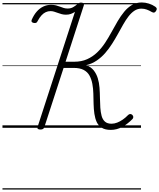

<svg xmlns="http://www.w3.org/2000/svg" viewBox="-20 -1035 1290 1555"><path d="M877 17Q832 17 804.5 0Q777 -17 763.5 -46Q750 -75 744.5 -113Q739 -151 738 -193Q737 -235 736 -276.5Q735 -318 728 -355.5Q721 -393 705 -422.5Q689 -452 658 -468.5Q627 -485 576 -485H495L339 -5Q336 4 329 9Q322 14 307 14Q293 14 287 9Q281 4 284 -6L587 -939Q572 -929 554.5 -922.5Q537 -916 515 -916Q495 -916 479 -920.5Q463 -925 448 -930.5Q433 -936 418.5 -940.5Q404 -945 389 -945Q369 -945 350.5 -936.5Q332 -928 316 -910.5Q300 -893 285 -865Q281 -855 274 -851Q267 -847 254 -849Q240 -852 236.5 -858.5Q233 -865 237 -875Q254 -914 277 -940.5Q300 -967 329.5 -981.5Q359 -996 393 -996Q416 -996 433.5 -991.5Q451 -987 466 -981Q481 -975 496 -970.5Q511 -966 528 -966Q553 -966 571.5 -976.5Q590 -987 605 -1000Q614 -1007 620 -1010.5Q626 -1014 636 -1014Q650 -1014 656 -1008Q662 -1002 659 -992L511 -535H580Q640 -535 685.5 -555.5Q731 -576 766.5 -610Q802 -644 830 -686.5Q858 -729 883 -775Q908 -821 933 -863.5Q958 -906 986 -940Q1014 -974 1048.5 -994.5Q1083 -1015 1128 -1015Q1157 -1015 1185.5 -1006Q1214 -997 1237 -981Q1248 -973 1249.5 -965.5Q1251 -958 1243 -945Q1235 -934 1227.5 -933Q1220 -932 1209 -938Q1189 -950 1168.5 -957.5Q1148 -965 1125 -965Q1094 -965 1068.5 -948Q1043 -931 1021 -902.5Q999 -874 978 -837Q957 -800 935 -760Q913 -720 887.5 -680Q862 -640 832 -605.5Q802 -571 764 -545Q726 -519 678 -507Q717 -493 739 -465Q761 -437 772 -401Q783 -365 786 -324Q789 -283 789.5 -241.5Q790 -200 792.5 -163Q795 -126 803 -96.5Q811 -67 830 -50Q849 -33 883 -33Q906 -33 929 -42Q952 -51 974.5 -66.5Q997 -82 1017 -103Q1024 -110 1033 -111.5Q1042 -113 1051 -105Q1059 -97 1059.5 -88.5Q1060 -80 1054 -72Q1014 -31 970 -7Q926 17 877 17ZM0 490H1122V500H0ZM0 -20H1122V0H0ZM0 -505H1122V-500H0ZM0 -1010H1122V-1000H0Z"/></svg>

Font: Playwrite BE VLG Guides
Style: Regular
Weight: 400
Designer: Veronika Burian, José Scaglione
Foundry: TypeTogether
Version: Version 1.003